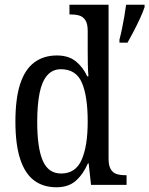

<svg xmlns="http://www.w3.org/2000/svg" viewBox="-20 -780 630 810"><path d="M218 10Q162 10 123.5 -19Q85 -48 65 -109.5Q45 -171 45 -267Q45 -364 65 -425.5Q85 -487 124.5 -516.5Q164 -546 220 -546Q269 -546 299.5 -521.5Q330 -497 348 -458H353Q351 -482 350.5 -510Q350 -538 350 -564V-650Q350 -680 340 -695Q330 -710 314.5 -714.5Q299 -719 280 -719H273V-760H438V-111Q438 -82 447 -66.5Q456 -51 471.5 -46Q487 -41 506 -41H514V0H364L354 -91H351Q331 -45 300 -17.5Q269 10 218 10ZM238 -48Q299 -48 324.5 -106Q350 -164 350 -267Q350 -374 325.5 -431Q301 -488 237 -488Q202 -488 179.5 -462.5Q157 -437 147 -387.5Q137 -338 137 -266Q137 -156 160.5 -102Q184 -48 238 -48ZM484 -613Q490 -636 495 -660.5Q500 -685 504.5 -710.5Q509 -736 512 -760H590V-750Q583 -729 570.5 -702Q558 -675 544 -648Q530 -621 518 -600H484Z"/></svg>

Font: Noto Serif Khmer Condensed
Style: Regular
Weight: 400
Width: 3
Designer: Danh Hong and the Monotype Design Team
Foundry: Monotype Imaging Inc.
Version: Version 2.004